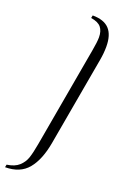

<svg xmlns="http://www.w3.org/2000/svg" viewBox="-199 -775 635 989"><g transform="rotate(20 119.0 -280.5)"><path d="M248 -597Q248 -562 241 -523L155 -37Q138 60 95 112Q52 164 -30 164L-27 149Q16 143 39 122Q62 101 71.5 73Q81 45 90 -6L187 -555Q196 -604 196 -630Q196 -664 180 -684Q164 -704 124 -710L127 -725Q189 -725 218.5 -693.5Q248 -662 248 -597Z"/></g></svg>

Font: Fahkwang ExtraLight
Style: Italic
Weight: 275
Italic angle: -10°
Designer: Suppakit Chalermlarp | Katatrad Co.,Ltd.
Foundry: Cadson Demak Co.,Ltd.
Version: Version 1.000; ttfautohint (v1.6)